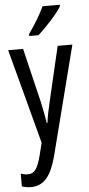

<svg xmlns="http://www.w3.org/2000/svg" viewBox="-65 -802 500 1078"><g transform="rotate(-5 185.0 -263.0)"><path d="M315 -757V-766H218C197 -721 167 -671 129 -617V-606H181C222 -642 290 -715 315 -757ZM4 -537 146 -3 129 65C109 141 92 167 53 167C41 167 27 164 14 160V232C32 237 48 240 64 240C137 240 178 191 208 81L366 -537H283L212 -233C201 -188 193 -148 188 -111H184C178 -153 169 -195 161 -233L88 -537Z"/></g></svg>

Font: Noto Sans Thai Looped ExtraCondensed
Style: Regular
Weight: 400
Width: 2
Designer: Sasikarn Vongin, Ben Mitchell
Foundry: The Fontpad Ltd
Version: Version 1.001